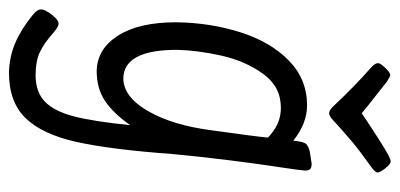

<svg xmlns="http://www.w3.org/2000/svg" viewBox="-246 -424 871 418"><g transform="rotate(90 189.0 -215.5)"><path d="M337 -459Q347 -459 350 -454Q353 -449 351 -437Q351 -433 346 -400Q328 -282 316 -158Q306 -21 289.5 53Q273 127 238 163.5Q203 200 138 200Q104 199 74.5 186.5Q45 174 14 149Q1 139 1 130Q1 121 13 106Q24 92 32 92Q38 92 49 101Q75 124 94.5 133Q114 142 144 142Q181 142 202 121.5Q223 101 234 58Q245 15 253 -64Q227 -27 200 -9Q173 9 135 9Q87 8 58 -37.5Q29 -83 29 -164Q30 -239 51 -304.5Q72 -370 112.5 -409.5Q153 -449 210 -449Q249 -449 287 -419V-421Q289 -441 293.5 -446.5Q298 -452 311 -455Q335 -459 337 -459ZM264 -240Q278 -339 280 -364Q265 -378 249.5 -385Q234 -392 215 -392Q169 -392 141 -353Q113 -314 101.5 -262Q90 -210 89 -166Q89 -49 152 -49Q192 -50 222.5 -103Q253 -156 264 -240ZM210 -582 158 -623Q147 -630 144 -630Q138 -630 127 -618Q126 -617 122 -612Q118 -607 118 -603Q118 -597 128 -588Q168 -553 213 -505Q221 -497 227 -497Q231 -497 238 -502Q271 -532 289.5 -547.5Q308 -563 343 -588Q356 -597 356 -603Q356 -607 348 -618Q338 -631 332 -631Q328 -631 318 -626Q291 -611 227 -568Z"/></g></svg>

Font: Farsan
Style: Regular
Weight: 400
Version: Version 1.001g;PS 1.001;hotconv 1.0.86;makeotf.lib2.5.63406 